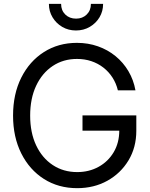

<svg xmlns="http://www.w3.org/2000/svg" viewBox="-20 -960 774 991"><path d="M378.4 11.2Q281.7 11.2 207 -36.1Q132.3 -83.5 89.8 -168.2Q47.4 -252.9 47.4 -363.3Q47.4 -474.6 89.8 -559.3Q132.3 -644 206.8 -691.4Q281.2 -738.8 377 -738.8Q435.1 -738.8 485.6 -720.9Q536.1 -703.1 576.2 -670.4Q616.2 -637.7 642.8 -592.8Q669.4 -547.9 679.2 -493.7H588.4Q579.6 -530.3 560.5 -559.8Q541.5 -589.4 513.7 -611.1Q485.8 -632.8 451.4 -644.3Q417 -655.8 377.4 -655.8Q306.6 -655.8 252 -619.4Q197.3 -583 166.5 -517.3Q135.7 -451.7 135.7 -363.3Q135.7 -275.4 166.5 -210Q197.3 -144.5 252.2 -108.2Q307.1 -71.8 378.4 -71.8Q439.5 -71.8 488.8 -98.9Q538.1 -126 566.9 -174.6Q595.7 -223.1 595.7 -287.6L624 -285.6H405.8V-364.3H683.6V-285.2Q683.6 -199.2 643.3 -132.3Q603 -65.4 534.2 -27.1Q465.3 11.2 378.4 11.2ZM372.1 -802.7Q333 -802.7 301.5 -821Q270 -839.4 251.2 -870.6Q232.4 -901.9 232.4 -939.9H295.4Q295.4 -906.2 317.1 -885Q338.9 -863.8 372.6 -863.8Q405.8 -863.8 427.5 -885Q449.2 -906.2 449.2 -939.9H512.2Q512.2 -901.9 493.7 -870.8Q475.1 -839.8 443.4 -821.3Q411.6 -802.7 372.1 -802.7Z"/></svg>

Font: Inter 28pt
Style: Regular
Weight: 400
Designer: Rasmus Andersson
Foundry: rsms
Version: Version 4.001;git-66647c0bb